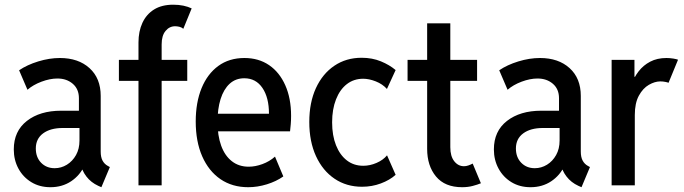

<svg xmlns="http://www.w3.org/2000/svg" viewBox="-20 -781 2881 809"><path d="M192.4 7.8Q147 7.8 112.1 -13.4Q77.1 -34.7 57.6 -70.8Q38.1 -106.9 38.1 -151.4Q38.1 -228.5 93.3 -271.5Q148.4 -314.5 237.8 -314.5H329.1V-241.7H244.6Q192.4 -241.7 161.6 -219Q130.9 -196.3 130.9 -155.3Q130.9 -118.2 153.3 -95.2Q175.8 -72.3 210.4 -72.3Q237.8 -72.3 261.7 -86.9Q285.6 -101.6 300.3 -127.7Q314.9 -153.8 314.9 -189V-250L312.5 -276.9V-367.2Q312.5 -405.8 286.6 -428Q260.7 -450.2 222.2 -450.2Q190.4 -450.2 154.8 -436.8Q119.1 -423.3 95.7 -402.8L60.5 -484.9Q94.2 -507.8 141.1 -522.2Q188 -536.6 232.4 -536.6Q310.1 -536.6 357.2 -493.9Q404.3 -451.2 404.3 -377V-142.6Q404.3 -118.7 412.1 -104.2Q419.9 -89.8 434.1 -82L442.9 -77.1L407.2 7.8L394 2Q363.3 -12.2 344.2 -37.1Q325.2 -62 323.2 -84L342.8 -65.9H305.2L335.4 -83Q317.4 -42.5 279.8 -17.3Q242.2 7.8 192.4 7.8Z M481 -440.4V-528.8H769V-440.4ZM563.5 0V-602.1Q563.5 -648.9 580.1 -684.8Q596.7 -720.7 629.2 -741Q661.6 -761.2 710 -761.2Q732.9 -761.2 752.7 -757.1Q772.5 -752.9 787.6 -745.6L752.4 -659.7Q745.1 -666 735.6 -668.2Q726.1 -670.4 717.8 -670.4Q693.8 -670.4 677.5 -650.6Q661.1 -630.9 661.1 -593.8V0Z M1025.9 7.8Q958.5 7.8 908.9 -26.1Q859.4 -60.1 832 -122.3Q804.7 -184.6 804.7 -269Q804.7 -349.1 829.3 -409.4Q854 -469.7 899.9 -503.2Q945.8 -536.6 1009.8 -536.6Q1069.8 -536.6 1113.8 -506.6Q1157.7 -476.6 1182.1 -421.6Q1206.5 -366.7 1206.5 -293Q1206.5 -273.9 1205.1 -257.3Q1203.6 -240.7 1202.1 -227.5H879.9V-301.8H1113.3Q1113.3 -370.1 1085.7 -410.6Q1058.1 -451.2 1009.3 -451.2Q972.7 -451.2 947.5 -428Q922.4 -404.8 909.4 -363.5Q896.5 -322.3 896.5 -267.6Q896.5 -209.5 911.9 -167.2Q927.2 -125 956.8 -101.8Q986.3 -78.6 1027.8 -78.6Q1055.7 -78.6 1085.7 -89.6Q1115.7 -100.6 1138.7 -121.1L1173.8 -37.6Q1144 -16.6 1104.5 -4.4Q1064.9 7.8 1025.9 7.8Z M1505.4 5.9Q1439.9 5.9 1389.9 -27.8Q1339.8 -61.5 1311.5 -123Q1283.2 -184.6 1283.2 -267.1Q1283.2 -348.6 1311 -409.4Q1338.9 -470.2 1388.7 -503.9Q1438.5 -537.6 1503.9 -537.6Q1548.3 -537.6 1585 -522.5Q1621.6 -507.3 1647 -485.8L1610.4 -406.2Q1591.8 -426.8 1563.5 -438Q1535.2 -449.2 1510.3 -449.2Q1470.7 -449.2 1441.4 -426.5Q1412.1 -403.8 1395.8 -362.3Q1379.4 -320.8 1379.4 -265.6Q1379.4 -210 1395.8 -168.9Q1412.1 -127.9 1441.4 -105.2Q1470.7 -82.5 1510.7 -82.5Q1538.6 -82.5 1566.4 -94.5Q1594.2 -106.4 1610.8 -126.5L1647 -44.4Q1622.1 -22 1584.7 -8.1Q1547.4 5.9 1505.4 5.9Z M1927.2 7.8Q1854.5 7.8 1817.1 -37.4Q1779.8 -82.5 1779.8 -153.8V-682.6H1877.4V-160.6Q1877.4 -122.6 1894 -101.6Q1910.6 -80.6 1935.1 -80.6Q1944.3 -80.6 1953.9 -84Q1963.4 -87.4 1971.7 -91.8L2006.3 -8.8Q1992.2 -2.9 1971.9 2.4Q1951.7 7.8 1927.2 7.8ZM1697.3 -440.4V-528.8H1990.2V-440.4Z M2215.3 7.8Q2169.9 7.8 2135 -13.4Q2100.1 -34.7 2080.6 -70.8Q2061 -106.9 2061 -151.4Q2061 -228.5 2116.2 -271.5Q2171.4 -314.5 2260.7 -314.5H2352.1V-241.7H2267.6Q2215.3 -241.7 2184.6 -219Q2153.8 -196.3 2153.8 -155.3Q2153.8 -118.2 2176.3 -95.2Q2198.7 -72.3 2233.4 -72.3Q2260.7 -72.3 2284.7 -86.9Q2308.6 -101.6 2323.2 -127.7Q2337.9 -153.8 2337.9 -189V-250L2335.4 -276.9V-367.2Q2335.4 -405.8 2309.6 -428Q2283.7 -450.2 2245.1 -450.2Q2213.4 -450.2 2177.7 -436.8Q2142.1 -423.3 2118.7 -402.8L2083.5 -484.9Q2117.2 -507.8 2164.1 -522.2Q2210.9 -536.6 2255.4 -536.6Q2333 -536.6 2380.1 -493.9Q2427.2 -451.2 2427.2 -377V-142.6Q2427.2 -118.7 2435.1 -104.2Q2442.9 -89.8 2457 -82L2465.8 -77.1L2430.2 7.8L2417 2Q2386.2 -12.2 2367.2 -37.1Q2348.1 -62 2346.2 -84L2365.7 -65.9H2328.1L2358.4 -83Q2340.3 -42.5 2302.7 -17.3Q2265.1 7.8 2215.3 7.8Z M2557.1 0V-528.8H2653.3V-457.5H2667.5L2641.1 -424.3Q2650.9 -454.6 2670.7 -480.2Q2690.4 -505.9 2719.7 -521.2Q2749 -536.6 2788.1 -536.6Q2802.2 -536.6 2817.1 -534.2Q2832 -531.7 2836.9 -529.3L2796.9 -432.1Q2793 -434.1 2783 -436Q2772.9 -438 2762.2 -438Q2739.3 -438 2714.1 -423.6Q2689 -409.2 2671.9 -377.9Q2654.8 -346.7 2654.8 -296.4V0Z"/></svg>

Font: Reddit Sans Condensed Medium
Style: Regular
Weight: 500
Designer: Stephen Hutchings
Foundry: Reddit
Version: Version 1.014